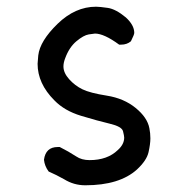

<svg xmlns="http://www.w3.org/2000/svg" viewBox="-20 -548 540 572"><path d="M234 4Q200 4 171 -14Q148 -27 125 -37Q113 -53 111 -72Q116 -110 152 -110H158Q184 -97 207 -82Q223 -71 247 -71Q300 -71 331 -101Q350 -118 350 -138Q350 -143 346.5 -157Q343 -171 307 -179.5Q271 -188 221.5 -203Q172 -218 142 -249Q92 -299 92 -358L94 -383Q99 -426 151.5 -477Q204 -528 266 -528Q277 -528 301 -524.5Q325 -521 355 -496Q380 -473 380 -450Q380 -445 370 -425Q358 -415 341 -415H335Q290 -448 263 -448Q260 -448 244.5 -445.5Q229 -443 207.5 -425Q186 -407 174 -374Q169 -361 169 -350Q169 -331 186 -312Q203 -293 225.5 -282Q248 -271 298.5 -263Q349 -255 384 -226.5Q419 -198 425 -166Q428 -151 428 -136Q428 -119 422.5 -94.5Q417 -70 388 -43Q336 4 234 4Z"/></svg>

Font: Xiaolai Mono SC
Style: Regular
Weight: 400
Monospace: yes
Designer: LXGW / Nozomi Seto
Version: Version 3.113;September 30, 2024